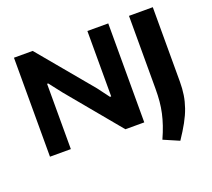

<svg xmlns="http://www.w3.org/2000/svg" viewBox="-152 -940 1493 1349"><g transform="rotate(-20 594.5 -266.0)"><path d="M860 158Q882 109 896.5 66.5Q911 24 920 -17Q929 -58 933 -101Q937 -144 937 -196V-740H1115V-183Q1115 -131 1108 -85.5Q1101 -40 1085 6Q1069 52 1042 101Q1015 150 976 208ZM77 -740H217L552 -338L617 -251H626V-740H782V0H641L315 -393L241 -488H233V0H77Z"/></g></svg>

Font: Encode Sans Wide
Style: Bold
Weight: 700
Designer: Pablo Impallari, Andres Torresi
Foundry: Pablo Impallari, Andres Torresi
Version: Version 1.000; ttfautohint (v1.00) -l 8 -r 50 -G 200 -x 14 -